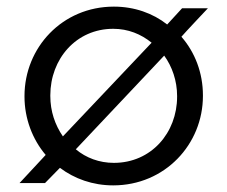

<svg xmlns="http://www.w3.org/2000/svg" viewBox="-20 -548 686 580"><path d="M322 12C478 12 593 -112 593 -258V-260C593 -328 569 -390 528 -437C539 -450 608 -523 608 -523H530L485 -474C442 -508 386 -528 324 -528C168 -528 54 -404 54 -258V-256C54 -190 78 -127 118 -80L39 5H116L161 -41C205 -8 260 12 322 12ZM438 -419 170 -136C146 -171 132 -212 132 -258V-260C132 -370 210 -461 322 -461C367 -461 406 -445 438 -419ZM324 -56C280 -56 240 -71 209 -97L476 -380C500 -347 515 -304 515 -258V-256C515 -147 437 -56 324 -56Z"/></svg>

Font: Mission
Style: Regular
Weight: 400
Version: Version 1.000;FEAKit 1.0